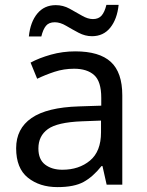

<svg xmlns="http://www.w3.org/2000/svg" viewBox="-20 -755 601 785"><path d="M288 -545Q386 -545 433 -502Q480 -459 480 -365V0H416L399 -76H395Q360 -32 321.5 -11Q283 10 215 10Q142 10 94 -28.5Q46 -67 46 -149Q46 -229 109 -272.5Q172 -316 303 -320L394 -323V-355Q394 -422 365 -448Q336 -474 283 -474Q241 -474 203 -461.5Q165 -449 132 -433L105 -499Q140 -518 188 -531.5Q236 -545 288 -545ZM314 -259Q214 -255 175.5 -227Q137 -199 137 -148Q137 -103 164.5 -82Q192 -61 235 -61Q303 -61 348 -98.5Q393 -136 393 -214V-262ZM98 -606Q104 -665 132.5 -699.5Q161 -734 208 -734Q238 -734 264.5 -719.5Q291 -705 315 -691Q339 -677 360 -677Q383 -677 395.5 -691.5Q408 -706 415 -735H465Q459 -677 431 -642Q403 -607 356 -607Q328 -607 301.5 -621Q275 -635 250.5 -649.5Q226 -664 204 -664Q180 -664 168 -649.5Q156 -635 149 -606Z"/></svg>

Font: Noto Sans Tifinagh APT
Style: Regular
Weight: 400
Designer: JamraPatel
Foundry: JamraPatel LLC
Version: Version 2.006; ttfautohint (v1.8.4.7-5d5b)